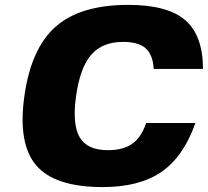

<svg xmlns="http://www.w3.org/2000/svg" viewBox="-20 -740 845 780"><path d="M573.7 -240.2H773.9Q725.6 -103.5 636 -41.7Q546.4 20 397 20Q202.6 20 127.2 -68.1Q51.8 -156.2 79.1 -350.1Q106.4 -544.4 206.8 -632.3Q307.1 -720.2 501 -720.2Q660.2 -720.2 732.2 -658.4Q804.2 -596.7 804.7 -460H604.5Q601.1 -517.6 571.8 -543.7Q542.5 -569.8 480 -569.8Q396 -569.8 350.6 -517.6Q305.2 -465.3 289.1 -350.1Q272.9 -234.9 303.7 -182.4Q334.5 -129.9 418.5 -129.9Q480.5 -129.9 517.3 -156Q554.2 -182.1 573.7 -240.2Z"/></svg>

Font: Fivo Sans Heavy
Style: Regular
Weight: 900
Designer: Alexander Slobzheninov
Foundry: Alexander Slobzheninov
Version: 1.0